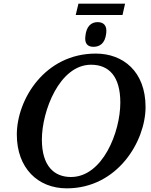

<svg xmlns="http://www.w3.org/2000/svg" viewBox="-20 -1019 824 1050"><path d="M394 -937H650L664 -999H409ZM491 -763C524 -763 555 -780 561 -838C566 -880 546 -898 514 -898C478 -898 452 -874 447 -822C441 -779 461 -763 491 -763ZM345 11C623 11 776 -247 776 -434C776 -628 653 -726 504 -726C224 -726 72 -474 72 -283C72 -100 187 11 345 11ZM368 -51C277 -51 209 -110 209 -256C209 -411 305 -665 478 -665C576 -665 638 -601 638 -458C638 -296 541 -51 368 -51Z"/></svg>

Font: Noto Serif Semi
Style: Italic
Weight: 600
Italic angle: -12°
Designer: Monotype Design Team
Foundry: Monotype Imaging Inc.
Version: Version 1.901